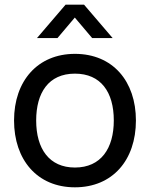

<svg xmlns="http://www.w3.org/2000/svg" viewBox="-20 -785 640 820"><path d="M461 -622.5 339 -765H260L138 -622.5H225.5L299.5 -710L373.5 -622.5ZM300 15C460.5 15 560.5 -101 560.5 -270.5C560.5 -437.5 462 -555 300 -555C141.5 -555 40 -440 40 -270.5C40 -103 138.5 15 300 15ZM300 -69.5C191 -69.5 134.5 -148.5 134.5 -270.5C134.5 -388.5 187 -470.5 300 -470.5C410.5 -470.5 466 -392 466 -270.5C466 -151.5 411.5 -69.5 300 -69.5Z"/></svg>

Font: Hauora Medium
Style: Regular
Weight: 500
Designer: Wayne Shih
Foundry: WCYS
Version: Version 1.001;hotconv 1.0.109;makeotfexe 2.5.65596